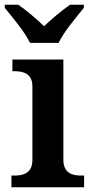

<svg xmlns="http://www.w3.org/2000/svg" viewBox="-29 -786 389 806"><path d="M97 -606H217C238 -651 292 -715 323 -753V-766H265C233 -744 186 -705 156 -676C126 -705 80 -744 48 -766H-9V-753C22 -715 76 -651 97 -606ZM19 0H324V-49H312C277 -49 237 -57 237 -116V-536H23V-487H32C66 -487 107 -479 107 -424V-115C107 -57 66 -49 32 -49H19Z"/></svg>

Font: Noto Serif SemiBold
Style: Regular
Weight: 600
Designer: Monotype Design Team
Foundry: Monotype Imaging Inc.
Version: Version 2.013